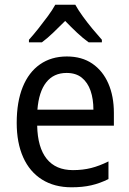

<svg xmlns="http://www.w3.org/2000/svg" viewBox="-20 -786 550 816"><path d="M264 -546Q328 -546 372.5 -515.5Q417 -485 440.5 -431Q464 -377 464 -306V-252H138Q140 -159 178.5 -111Q217 -63 290 -63Q332 -63 367.5 -72Q403 -81 441 -100V-25Q405 -7 368 1.5Q331 10 284 10Q211 10 158.5 -23Q106 -56 78.5 -117.5Q51 -179 51 -264Q51 -353 76.5 -416Q102 -479 150 -512.5Q198 -546 264 -546ZM263 -476Q208 -476 176.5 -436Q145 -396 139 -320H377Q377 -365 365 -400Q353 -435 328 -455.5Q303 -476 263 -476ZM300 -766Q312 -744 331.5 -717Q351 -690 373 -663.5Q395 -637 413 -617V-606H357Q333 -623 307.5 -647Q282 -671 257 -697Q231 -671 206 -647Q181 -623 158 -606H103V-617Q122 -638 143 -664.5Q164 -691 183.5 -717.5Q203 -744 215 -766Z"/></svg>

Font: Noto Sans Devanagari SemiCondensed
Style: Regular
Weight: 400
Width: 4
Designer: Jelle Bosma - Monotype Design Team
Foundry: Monotype Imaging Inc.
Version: Version 2.006